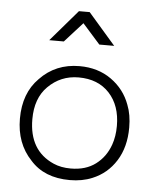

<svg xmlns="http://www.w3.org/2000/svg" viewBox="-47 -646 582 695"><g transform="rotate(5 243.5 -298.0)"><path d="M350 -490H296L232 -562L167 -490H114L212 -604H251ZM232 -406Q299 -406 347.5 -371.5Q396 -337 416 -282Q430 -247 430 -200Q430 -129 398.5 -79Q367 -29 313 -7Q277 8 232 8Q139 8 88 -50Q33 -108 33 -198Q33 -291 88 -346Q145 -406 232 -406ZM232 -365Q167 -365 121 -319Q78 -276 78 -200Q78 -86 169 -46Q196 -34 232 -34Q286 -34 322 -61Q358 -88 374 -133Q385 -164 385 -202Q385 -276 344 -320.5Q303 -365 232 -365Z"/></g></svg>

Font: Bhavuka
Style: Regular
Weight: 400
Version: 2.94.0; ttfautohint (v1.2) -l 7 -r 28 -G 50 -x 13 -D deva -f